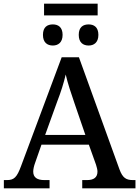

<svg xmlns="http://www.w3.org/2000/svg" viewBox="-20 -1026 758 1046"><path d="M220 -942H512V-1006H220ZM268 -778C296 -778 321 -794 321 -836C321 -879 296 -893 268 -893C238 -893 214 -879 214 -836C214 -794 238 -778 268 -778ZM463 -778C491 -778 516 -794 516 -836C516 -879 491 -893 463 -893C433 -893 409 -879 409 -836C409 -794 433 -778 463 -778ZM1 0H250V-45H221C183 -45 161 -59 161 -91C161 -104 165 -122 171 -138L206 -238H464L503 -129C507 -115 511 -103 511 -91C511 -59 490 -45 455 -45H428V0H718V-45H704C667 -45 648 -57 631 -103L410 -714H316L95 -122C72 -59 56 -45 18 -45H1ZM226 -291 291 -471C313 -528 327 -573 338 -620C349 -572 367 -518 386 -463L445 -291Z"/></svg>

Font: Noto Serif Medium
Style: Regular
Weight: 500
Designer: Monotype Design Team
Foundry: Monotype Imaging Inc.
Version: Version 2.013